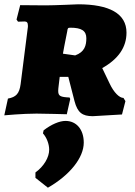

<svg xmlns="http://www.w3.org/2000/svg" viewBox="-36 -529 627 894"><path d="M242 -171H282L311 -58C325 -5 347 12 396 12L532 4L548 -58L539 -73C520 -73 494 -98 474 -141L440 -212C515 -254 553 -309 553 -377C553 -466 473 -509 328 -509C328 -509 218 -504 177 -504L58 -505L41 -438L48 -428C48 -428 65 -429 78 -429C89 -429 94 -424 94 -409C94 -405 94 -402 93 -397L60 -137C54 -93 39 -77 1 -70L-16 8C-16 8 70 0 134 0C167 0 275 3 275 3L291 -68L288 -75C246 -77 235 -81 235 -106C235 -113 236 -120 237 -129ZM314 -271 257 -279C261 -301 263 -314 277 -383C279 -398 280 -400 292 -400C343 -400 366 -386 366 -351C366 -317 358 -287 314 -271ZM167 78 164 92C181 111 193 141 193 168C193 204 168 246 129 274V299L187 345C290 286 354 205 354 135C354 74 320 34 269 34C241 34 203 50 167 78Z"/></svg>

Font: Alegreya SC Black
Style: Italic
Weight: 900
Italic angle: -7°
Designer: Juan Pablo del Peral
Foundry: Huerta Tipografica
Version: Version 2.007;PS 002.007;hotconv 1.0.88;makeotf.lib2.5.64775